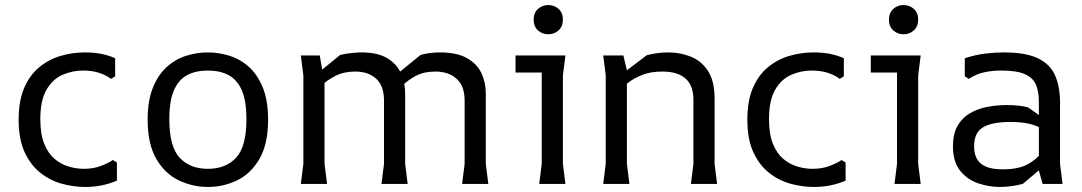

<svg xmlns="http://www.w3.org/2000/svg" viewBox="-20 -730 4293 762"><path d="M318 12Q273 12 226.5 -0.5Q180 -13 141 -43.5Q102 -74 78 -125.5Q54 -177 54 -255Q54 -330 76 -381Q98 -432 135.5 -463Q173 -494 220 -508Q267 -522 317 -522Q354 -522 383 -516Q412 -510 437 -499V-427L421 -417Q397 -434 370 -442Q343 -450 310 -450Q266 -450 227 -432.5Q188 -415 164 -373Q140 -331 140 -257Q140 -198 155.5 -159.5Q171 -121 196.5 -99.5Q222 -78 252.5 -69Q283 -60 312 -60Q350 -60 379.5 -71Q409 -82 428 -95L444 -85V-13Q416 -1 384.5 5.5Q353 12 318 12Z M805 12Q745 12 690 -14Q635 -40 600.5 -99Q566 -158 566 -255Q566 -329 586 -380Q606 -431 640 -462.5Q674 -494 717 -508Q760 -522 805 -522Q850 -522 893 -508Q936 -494 970 -462.5Q1004 -431 1024 -380Q1044 -329 1044 -255Q1044 -158 1009.5 -99Q975 -40 920.5 -14Q866 12 805 12ZM805 -60Q876 -60 917 -104Q958 -148 958 -257Q958 -330 939.5 -372Q921 -414 887 -432Q853 -450 805 -450Q757 -450 723 -432Q689 -414 670.5 -372Q652 -330 652 -257Q652 -148 693 -104Q734 -60 805 -60Z M1814 0 1824 -80V-331Q1824 -389 1792 -417.5Q1760 -446 1708 -446Q1662 -446 1629.5 -428.5Q1597 -411 1576 -389Q1555 -367 1545 -354V-427L1649 -512Q1671 -518 1690.5 -520Q1710 -522 1726 -522Q1793 -522 1833 -499.5Q1873 -477 1890.5 -440Q1908 -403 1908 -359V-80L1918 0ZM1174 0 1184 -80V-430L1174 -510H1249L1268 -402V-80L1278 0ZM1494 0 1504 -80V-331Q1504 -389 1473 -417.5Q1442 -446 1390 -446Q1345 -446 1311.5 -429Q1278 -412 1257 -391Q1236 -370 1226 -358V-427L1330 -512Q1357 -518 1378.5 -520Q1400 -522 1415 -522Q1478 -522 1516 -499.5Q1554 -477 1571 -440Q1588 -403 1588 -359V-80L1598 0Z M2156 -594Q2132 -594 2115 -609.5Q2098 -625 2098 -652Q2098 -679 2115 -694.5Q2132 -710 2156 -710Q2180 -710 2197 -694.5Q2214 -679 2214 -652Q2214 -625 2197 -609.5Q2180 -594 2156 -594ZM2120 0 2130 -80V-442H2026V-510H2224L2214 -430V-80L2224 0Z M2722 0 2732 -80V-335Q2732 -390 2701 -418Q2670 -446 2609 -446Q2561 -446 2527 -432Q2493 -418 2471.5 -400.5Q2450 -383 2439 -371V-429L2547 -511Q2567 -516 2588 -519Q2609 -522 2631 -522Q2679 -522 2721 -505.5Q2763 -489 2789.5 -449Q2816 -409 2816 -338V-80L2826 0ZM2374 0 2384 -80V-432L2374 -510H2454L2468 -451V-80L2478 0Z M3210 12Q3165 12 3118.5 -0.5Q3072 -13 3033 -43.5Q2994 -74 2970 -125.5Q2946 -177 2946 -255Q2946 -330 2968 -381Q2990 -432 3027.5 -463Q3065 -494 3112 -508Q3159 -522 3209 -522Q3246 -522 3275 -516Q3304 -510 3329 -499V-427L3313 -417Q3289 -434 3262 -442Q3235 -450 3202 -450Q3158 -450 3119 -432.5Q3080 -415 3056 -373Q3032 -331 3032 -257Q3032 -198 3047.5 -159.5Q3063 -121 3088.5 -99.5Q3114 -78 3144.5 -69Q3175 -60 3204 -60Q3242 -60 3271.5 -71Q3301 -82 3320 -95L3336 -85V-13Q3308 -1 3276.5 5.5Q3245 12 3210 12Z M3566 -594Q3542 -594 3525 -609.5Q3508 -625 3508 -652Q3508 -679 3525 -694.5Q3542 -710 3566 -710Q3590 -710 3607 -694.5Q3624 -679 3624 -652Q3624 -625 3607 -609.5Q3590 -594 3566 -594ZM3530 0 3540 -80V-442H3436V-510H3634L3624 -430V-80L3634 0Z M4118 0 4103 -53V-325Q4103 -365 4092 -392.5Q4081 -420 4049 -435Q4017 -450 3954 -450Q3917 -450 3885.5 -443Q3854 -436 3825 -417L3809 -427V-499Q3853 -513 3891.5 -517.5Q3930 -522 3963 -522Q4050 -522 4098.5 -499Q4147 -476 4167 -431.5Q4187 -387 4187 -322V-80L4197 0ZM3949 12Q3905 12 3862 -2.5Q3819 -17 3790.5 -52.5Q3762 -88 3762 -150Q3762 -198 3780 -230Q3798 -262 3828.5 -280Q3859 -298 3897 -305.5Q3935 -313 3975 -313Q3999 -313 4019.5 -311Q4040 -309 4060 -304L4112 -267V-221Q4086 -235 4056.5 -240.5Q4027 -246 3989 -246Q3919 -246 3882.5 -225.5Q3846 -205 3846 -149Q3846 -103 3873 -80.5Q3900 -58 3960 -58Q4022 -58 4058.5 -78Q4095 -98 4115 -126L4135 -81L4039 0Q4019 5 3996 8.5Q3973 12 3949 12Z"/></svg>

Font: AR One Sans
Style: Regular
Weight: 400
Designer: Niteesh Yadav
Foundry: Niteesh Yadav
Version: Version 1.001;gftools[0.9.33]